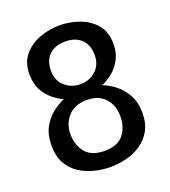

<svg xmlns="http://www.w3.org/2000/svg" viewBox="-122 -730 733 830"><g transform="rotate(-20 244.5 -314.5)"><path d="M359.4 -180.7Q359.4 -130.9 332.5 -96.7Q305.7 -62.5 245.1 -62.5Q185.5 -62.5 157.7 -96.2Q129.9 -129.9 129.9 -180.7Q129.9 -229.5 160.6 -262.7Q191.4 -295.9 245.1 -295.9Q300.8 -295.9 330.1 -263.2Q359.4 -230.5 359.4 -180.7ZM345.7 -467.8Q345.7 -421.9 315.9 -395.5Q286.1 -369.1 245.1 -369.1Q204.1 -369.1 174.3 -395.5Q144.5 -421.9 144.5 -467.8Q144.5 -513.7 171.4 -539.6Q198.2 -565.4 245.1 -565.4Q292 -565.4 318.8 -539.6Q345.7 -513.7 345.7 -467.8ZM454.1 -161.1Q454.1 -210.9 434.1 -246.1Q414.1 -281.2 385.3 -302.7Q356.4 -324.2 331.1 -333Q357.4 -343.8 381.8 -363.8Q406.2 -383.8 422.4 -414.1Q438.5 -444.3 438.5 -483.4Q438.5 -540 409.2 -574.2Q379.9 -608.4 335.4 -624Q291 -639.6 245.1 -639.6Q200.2 -639.6 155.3 -623.5Q110.4 -607.4 81.1 -573.2Q51.8 -539.1 51.8 -484.4Q51.8 -442.4 67.4 -412.6Q83 -382.8 106.4 -363.8Q129.9 -344.7 154.3 -333Q127 -321.3 99.6 -299.8Q72.3 -278.3 54.2 -244.6Q36.1 -210.9 36.1 -161.1Q36.1 -113.3 54.7 -80.1Q73.2 -46.9 104 -26.9Q134.8 -6.8 171.9 2.4Q209 11.7 245.1 11.7Q281.2 11.7 317.9 2.9Q354.5 -5.9 385.3 -26.4Q416 -46.9 435.1 -80.1Q454.1 -113.3 454.1 -161.1Z"/></g></svg>

Font: Namkio Khamti Book
Style: Regular
Weight: 500
Designer: Debbi Hosken
Foundry: SIL International
Version: Version 3.917